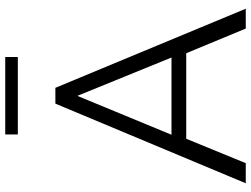

<svg xmlns="http://www.w3.org/2000/svg" viewBox="-130 -806 937 716"><g transform="rotate(-90 338.0 -448.5)"><path d="M12 0 309 -710H368L663 0H589L497 -222H178L87 0ZM193 -277H481L338 -628ZM483 -850H194V-897H483Z"/></g></svg>

Font: Raleway
Style: Regular
Weight: 400
Designer: Matt McInerney, Pablo Impallari, Rodrigo Fuenzalida
Foundry: Matt McInerney, Pablo Impallari, Rodrigo Fuenzalida
Version: Version 1.000;PS 001.001;hotconv 1.0.56; ttfautohint (v1.5)